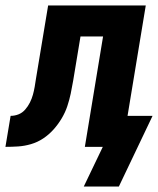

<svg xmlns="http://www.w3.org/2000/svg" viewBox="-62 -540 582 706"><path d="M246 146 316 0H250L317 -406H234L207 -243Q203 -219 198 -195.5Q193 -172 185.5 -149.5Q178 -127 165 -105Q152 -83 135 -64Q118 -45 97 -31Q76 -17 52 -10Q28 -3 4.5 -1.5Q-19 0 -42 0L-23 -114Q-8 -114 6 -119.5Q20 -125 30.5 -137Q41 -149 48 -163Q55 -177 59 -191.5Q63 -206 65.5 -220.5Q68 -235 70 -249L115 -520H474L407 -114H499L375 146Z"/></svg>

Font: Iosevka SS18 Heavy
Style: Italic
Weight: 900
Italic angle: -9°
Monospace: yes
Designer: Belleve Invis
Foundry: Belleve Invis
Version: Version 25.1.1; ttfautohint (v1.8.4)